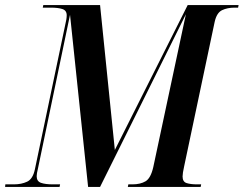

<svg xmlns="http://www.w3.org/2000/svg" viewBox="-49 -734 957 754"><path d="M-29 0 -28 -10H6Q35 -10 57.5 -20.5Q80 -31 88 -69L206 -631Q210 -648 211.5 -657.5Q213 -667 213 -674Q213 -693 196 -698.5Q179 -704 151 -704H119L121 -714H344L402 -145L688 -714H888L886 -704H872Q844 -704 823 -694Q802 -684 794 -648L674 -80Q671 -67 669.5 -57Q668 -47 668 -41Q668 -20 684 -15Q700 -10 725 -10H741L739 0H453L455 -10H471Q502 -10 522.5 -22Q543 -34 553 -78L681 -678L344 0H297L226 -676L100 -72Q95 -52 95 -42Q95 -22 112 -16Q129 -10 158 -10H187L185 0Z"/></svg>

Font: Noto Serif Display Condensed SemiBold
Style: Italic
Weight: 600
Width: 3
Italic angle: -12°
Designer: Monotype Design Team
Foundry: Monotype Imaging Inc.
Version: Version 2.009